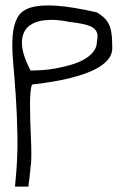

<svg xmlns="http://www.w3.org/2000/svg" viewBox="-20 -360 453 709"><path d="M35.2 329.1Q45.9 230.5 44.4 146Q43 61.5 38.1 -8.3Q33.2 -78.1 28.3 -133.8Q23.4 -189.5 26.9 -229.5Q30.3 -269.5 44.9 -295.9Q59.6 -322.3 94.7 -332.5Q129.9 -342.8 188 -338.9Q246.1 -335 336.9 -314.5Q357.4 -302.7 369.1 -289.6Q380.9 -276.4 386.2 -260.3Q391.6 -244.1 393.1 -224.6Q394.5 -205.1 394.5 -182.6Q394.5 -157.2 377 -137.7Q359.4 -118.2 332 -104.5Q304.7 -90.8 271 -80.6Q237.3 -70.3 204.6 -64Q171.9 -57.6 143.6 -53.7Q115.2 -49.8 98.6 -47.9Q94.7 -41 92.8 -21Q90.8 -1 90.8 27.3Q90.8 55.7 91.8 87.4Q92.8 119.1 94.2 149.4Q95.7 179.7 95.7 205.1Q95.7 230.5 94.7 244.1Q92.8 252.9 91.8 268.1Q90.8 283.2 88.9 296.9Q86.9 310.5 85.9 319.3L85 329.1ZM235.4 -279.3Q184.6 -290 144 -285.2Q103.5 -280.3 82 -259.3Q60.5 -238.3 61 -199.2Q61.5 -160.2 92.8 -99.6Q110.4 -99.6 134.8 -101.1Q159.2 -102.5 186 -107.4Q212.9 -112.3 240.2 -120.1Q267.6 -127.9 289.6 -140.1Q311.5 -152.3 324.7 -168.9Q337.9 -185.5 337.9 -207Q342.8 -229.5 336.9 -242.2Q331.1 -254.9 316.4 -261.7Q301.8 -268.6 280.8 -272.5Q259.8 -276.4 235.4 -279.3Z"/></svg>

Font: Swanky and Moo Moo
Style: Regular
Weight: 400
Designer: Kimberly Geswein
Foundry: Kimberly Geswein
Version: Version 1.002 2001